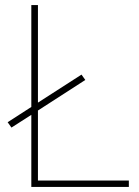

<svg xmlns="http://www.w3.org/2000/svg" viewBox="-20 -734 546 754"><path d="M103 0H486V-25H129V-300L315 -420L300 -441L129 -331V-714H103V-314L10 -254L25 -233L103 -283Z"/></svg>

Font: Noto Sans Lao UI Thin
Style: Regular
Weight: 100
Designer: Monotype Design Team
Foundry: Monotype Imaging Inc.
Version: Version 2.000